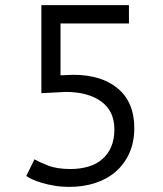

<svg xmlns="http://www.w3.org/2000/svg" viewBox="-20 -720 640 752"><path d="M256 -58Q294 -58 326 -67.5Q358 -77 380.5 -96.5Q403 -116 415.5 -145Q428 -174 428 -213Q428 -285 376.5 -322.5Q325 -360 236 -360L142 -355V-700H485V-628H217V-425L267 -427Q378 -427 442 -373Q506 -319 506 -219Q506 -163 486.5 -120Q467 -77 433 -47.5Q399 -18 352.5 -3Q306 12 251 12Q221 12 194 7.5Q167 3 145 -3.5Q123 -10 106.5 -17.5Q90 -25 83 -31L115 -96Q132 -86 167 -72Q202 -58 256 -58Z"/></svg>

Font: PT Mono
Style: Regular
Weight: 400
Monospace: yes
Designer: A.Korolkova, I.Chaeva
Foundry: ParaType Ltd
Version: Version 1.001W OFL